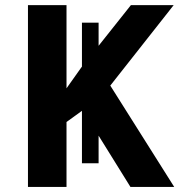

<svg xmlns="http://www.w3.org/2000/svg" viewBox="-20 -734 704 754"><path d="M241.2 0H89.8V-713.9H241.2V-387.2L300.8 -471.2L301.8 -472.2V-645H367.2V-554.2L494.1 -713.9H662.1L413.1 -397.9L664.1 0H492.2L367.2 -201.2V-92.8H301.8V-298.8L241.2 -254.9Z"/></svg>

Font: NotoSans-Bold
Style: Bold
Weight: 700
Designer: Monotype Design team
Foundry: Monotype Imaging Inc.
Version: Version 1.04